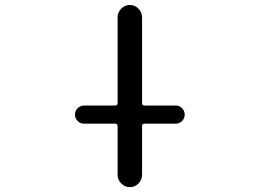

<svg xmlns="http://www.w3.org/2000/svg" viewBox="-20 -775 1040 774"><path d="M319.3 -276.4Q303.7 -276.4 293 -287.1Q282.2 -297.9 282.2 -313Q282.2 -328.1 293 -338.9Q303.7 -349.6 319.3 -349.6H444.3Q454.1 -349.6 454.1 -359.4V-705.1Q454.1 -725.6 468.8 -740.2Q483.4 -754.9 503.4 -754.9Q523.4 -754.9 538.1 -740.2Q552.7 -725.6 552.7 -705.1V-359.4Q552.7 -349.6 562.5 -349.6H688.5Q703.1 -349.6 713.9 -338.9Q724.6 -328.1 724.6 -313Q724.6 -297.9 713.9 -287.1Q703.1 -276.4 688.5 -276.4H562.5Q552.7 -276.4 552.7 -266.6V-70.3Q552.7 -49.8 538.1 -35.2Q523.4 -20.5 503.4 -20.5Q483.4 -20.5 468.8 -35.2Q454.1 -49.8 454.1 -70.3V-266.6Q454.1 -276.4 444.3 -276.4Z"/></svg>

Font: Rounded-X Mgen+ 1m regular
Style: Regular
Weight: 400
Designer: [Source Han Sans]
Ryoko NISHIZUKA  (kana & ideographs); Paul D. Hunt (Latin, Greek & Cyrillic); Wenlong ZHANG  (bopomofo
Version: Version 1.059.20150602